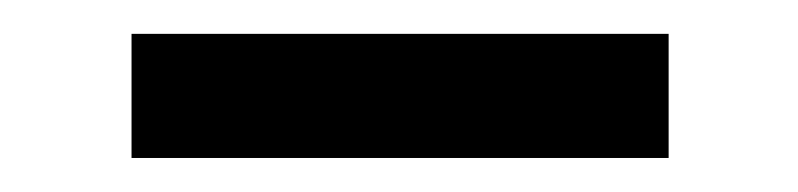

<svg xmlns="http://www.w3.org/2000/svg" viewBox="-20 -314 474 114"><path d="M58.1 -220.2V-293.9H377V-220.2Z"/></svg>

Font: LT Superior Med
Style: Regular
Weight: 500
Designer: Daniel Lyons
Foundry: LyonsType
Version: Version 1.000